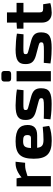

<svg xmlns="http://www.w3.org/2000/svg" viewBox="978 -1729 763 2759"><g transform="rotate(-90 1359.5 -349.5)"><path d="M415 -507H389C325 -507 255 -477 189 -421L176 -493H61V0H209V-336C275 -358 318 -370 360 -370H400Z M793 -197C900 -197 943 -245 943 -335C942 -448 877 -507 709 -507C530 -507 458 -441 458 -246C458 -64 528 12 715 12C785 12 872 3 930 -25L916 -117C849 -110 777 -106 732 -106C657 -106 624 -123 615 -197ZM612 -286C616 -379 640 -399 714 -399C778 -399 798 -383 798 -337C798 -309 792 -286 752 -286Z M1258 -183C1307 -169 1328 -167 1328 -137C1328 -105 1305 -100 1204 -100C1138 -100 1069 -100 1033 -102L1024 -6C1119 10 1208 11 1245 11C1404 11 1471 -18 1471 -140C1471 -226 1433 -260 1349 -284L1223 -318C1176 -331 1158 -332 1158 -362C1158 -395 1176 -395 1253 -395C1315 -395 1380 -394 1443 -393L1453 -488C1392 -499 1296 -506 1225 -507C1071 -507 1015 -469 1015 -366C1015 -288 1041 -243 1135 -216Z M1610 -711C1581 -711 1567 -696 1567 -668V-614C1567 -585 1581 -571 1610 -571H1676C1705 -571 1719 -585 1719 -614V-668C1719 -696 1705 -711 1676 -711ZM1717 0V-493H1570V0Z M2061 -183C2110 -169 2131 -167 2131 -137C2131 -105 2108 -100 2007 -100C1941 -100 1872 -100 1836 -102L1827 -6C1922 10 2011 11 2048 11C2207 11 2274 -18 2274 -140C2274 -226 2236 -260 2152 -284L2026 -318C1979 -331 1961 -332 1961 -362C1961 -395 1979 -395 2056 -395C2118 -395 2183 -394 2246 -393L2256 -488C2195 -499 2099 -506 2028 -507C1874 -507 1818 -469 1818 -366C1818 -288 1844 -243 1938 -216Z M2561 -394H2698V-493H2561V-631H2414V-493L2327 -488V-394H2414V-130C2414 -40 2466 12 2555 12C2590 12 2657 5 2694 -8L2678 -111H2615C2575 -111 2561 -124 2561 -161Z"/></g></svg>

Font: SnT
Style: Bold
Weight: 700
Designer: Natanael Gama
Version: Version 1.001;PS 001.001;hotconv 1.0.70;makeotf.lib2.5.58329